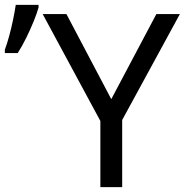

<svg xmlns="http://www.w3.org/2000/svg" viewBox="-21 -772 762 792"><path d="M438 -363 624 -714H721L483 -277V0H393V-273L155 -714H253ZM-1 -553V-567Q8 -591 17 -624Q26 -657 33 -691Q40 -725 44 -752H138V-741Q132 -719 118.5 -685.5Q105 -652 87.5 -616.5Q70 -581 52 -553Z"/></svg>

Font: Apis
Style: Regular
Weight: 400
Designer: Monotype Design Team
Foundry: Monotype Imaging Inc.
Version: Version 2.000; build 0001